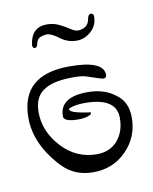

<svg xmlns="http://www.w3.org/2000/svg" viewBox="-54 -406 375 471"><g transform="rotate(-10 133.0 -171.0)"><path d="M142 21Q96 21 66 -10Q8 -71 8 -138Q8 -245 129 -245Q214 -245 214 -209Q214 -201 206 -201Q202 -201 167 -213Q161 -215 153.5 -216Q146 -217 135 -217Q87 -217 65 -204Q35 -189 35 -147Q35 -99 72 -59Q108 -21 158 -21Q191 -21 210 -43Q229 -65 229 -99Q229 -150 150 -150Q125 -150 110 -143V-141Q110 -132 159 -125Q161 -127 161 -124L160 -120Q149 -113 129 -113Q92 -113 92 -127Q92 -175 162 -175Q203 -175 230 -154Q258 -135 258 -95Q258 -46 224 -12Q191 21 142 21ZM53 -304Q47 -305 48 -314Q54 -356 92 -356Q109 -356 123 -349Q137 -342 147.5 -335Q158 -328 165 -328Q176 -328 184 -333.5Q192 -339 194 -350Q196 -363 203 -363Q210 -363 210 -355Q210 -333 194 -318.5Q178 -304 158 -304Q136 -304 118 -317.5Q100 -331 89 -332Q82 -332 73 -329Q64 -326 61 -314Q60 -304 53 -304Z"/></g></svg>

Font: Ole
Style: Regular
Weight: 400
Designer: Robert E. Leuschke
Foundry: Robert E. Leuschke
Version: Version 1.010; ttfautohint (v1.8.3)